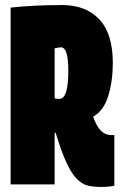

<svg xmlns="http://www.w3.org/2000/svg" viewBox="-20 -729 486 759"><path d="M377 10Q351 10 328.5 5Q306 0 285 -20.5Q264 -41 243.5 -84.5Q223 -128 200 -204H196V0H22V-699Q69 -704 118 -706.5Q167 -709 227 -709Q319 -709 372.5 -652.5Q426 -596 426 -480Q426 -409 408 -350Q390 -291 348 -268Q362 -229 379 -212Q396 -195 421 -195H432V5Q424 7 411.5 8.5Q399 10 377 10ZM215 -338Q232 -338 241 -365Q250 -392 250 -450Q250 -542 221 -542Q218 -542 211 -541Q204 -540 196 -538V-340Q201 -339 204.5 -338.5Q208 -338 215 -338Z"/></svg>

Font: Georama ExtraCondensed Black
Style: Regular
Weight: 900
Width: 2
Designer: Jean-Baptiste Levee
Foundry: Production Type
Version: Version 1.000